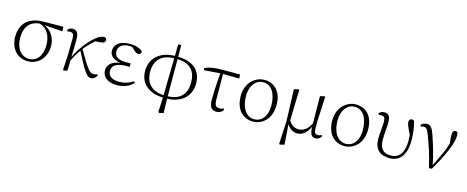

<svg xmlns="http://www.w3.org/2000/svg" viewBox="-41 -1419 5787 2377"><g transform="rotate(15 2852.0 -230.0)"><path d="M277 14C398 14 508 -78 508 -243C508 -369 422 -478 291 -487L281 -478C392 -462 450 -359 450 -239C450 -96 379 -18 285 -18C187 -18 112 -103 112 -245C112 -386 181 -475 326 -476L339 -473L597 -455L593 -513L338 -510C143 -508 49 -403 49 -241C49 -84 146 14 277 14Z M737 10 782 0C785 -52 786 -104 787 -158L785 -161C788 -239 791 -321 791 -393C792 -486 767 -519 712 -519C684 -519 662 -504 649 -488L657 -470C667 -472 678 -474 690 -474C727 -474 742 -455 741 -402L738 -183L727 2ZM776 -116C819 -199 839 -230 878 -289L884 -296C945 -375 1003 -429 1066 -476L999 -440L1080 -445C1125 -447 1147 -460 1147 -488C1147 -510 1134 -518 1119 -522C1089 -520 1053 -511 1008 -472C922 -399 834 -286 776 -158L770 -145H762ZM1086 14C1114 14 1143 -5 1160 -37L1152 -54C1140 -48 1121 -43 1102 -43C1052 -43 1022 -89 890 -313L868 -291C996 -41 1034 14 1086 14Z M1418 14C1510 14 1582 -20 1627 -70L1614 -87C1562 -52 1500 -33 1437 -33C1341 -33 1292 -70 1292 -138C1292 -195 1334 -245 1472 -245C1482 -245 1491 -245 1515 -244V-291C1491 -289 1476 -289 1461 -289C1347 -289 1306 -329 1306 -390C1306 -453 1354 -495 1447 -495C1474 -495 1492 -492 1526 -485L1522 -502L1468 -504L1523 -453C1545 -434 1557 -428 1577 -428C1597 -428 1614 -444 1610 -469C1575 -507 1507 -522 1441 -522C1312 -522 1250 -459 1250 -385C1250 -317 1307 -263 1438 -259V-267C1292 -264 1230 -203 1230 -125C1230 -40 1303 14 1418 14Z M2002 202 2016 211 2069 197 2064 3 2062 -671H2023L2011 1ZM2025 15 2027 -16C1872 -16 1775 -96 1775 -257C1775 -400 1858 -491 2026 -491L2029 -522C1838 -522 1712 -417 1712 -250C1712 -78 1839 15 2025 15ZM2051 15C2239 15 2363 -87 2363 -260C2363 -420 2256 -522 2053 -522L2051 -491C2232 -491 2300 -395 2300 -254C2300 -111 2228 -16 2052 -16Z M2415 -444 2634 -460 2862 -457 2860 -508H2644C2538 -508 2473 -499 2409 -470ZM2697 14C2736 14 2763 -4 2781 -33L2774 -51C2758 -42 2741 -37 2718 -37C2681 -37 2658 -53 2656 -125L2654 -481H2620C2611 -361 2602 -228 2602 -111C2602 -20 2635 14 2697 14Z M3162 14C3272 14 3394 -72 3394 -259C3394 -431 3299 -522 3170 -522C3060 -522 2936 -432 2936 -254C2936 -67 3046 14 3162 14ZM3169 -18C3081 -18 2999 -99 2999 -276C2999 -402 3067 -490 3164 -490C3270 -490 3333 -388 3333 -232C3333 -112 3275 -18 3169 -18Z M3549 196 3560 203 3616 189 3597 -82 3606 -99C3606 -202 3611 -299 3617 -513L3607 -519L3550 -505L3564 -96ZM3963 14C3998 14 4023 -6 4037 -29L4030 -47C4016 -40 4003 -33 3983 -33C3949 -33 3933 -48 3933 -115C3932 -197 3938 -285 3949 -513L3941 -519L3884 -505L3888 -127V-124C3889 -26 3912 14 3963 14ZM3728 14C3808 14 3869 -47 3904 -155H3906L3893 -167C3851 -81 3801 -40 3736 -40C3682 -40 3636 -62 3600 -132L3584 -97H3586C3609 -26 3671 14 3728 14Z M4335 14C4445 14 4567 -72 4567 -259C4567 -431 4472 -522 4343 -522C4233 -522 4109 -432 4109 -254C4109 -67 4219 14 4335 14ZM4342 -18C4254 -18 4172 -99 4172 -276C4172 -402 4240 -490 4337 -490C4443 -490 4506 -388 4506 -232C4506 -112 4448 -18 4342 -18Z M4913 14C5038 14 5121 -72 5121 -273C5121 -362 5107 -446 5089 -511C5082 -518 5071 -522 5058 -522C5038 -522 5023 -505 5023 -482C5023 -452 5040 -413 5096 -303L5091 -370L5076 -373C5083 -325 5086 -290 5086 -253C5086 -94 5020 -22 4921 -22C4819 -22 4775 -76 4775 -189C4775 -276 4786 -338 4786 -417C4786 -481 4766 -519 4708 -519C4676 -519 4652 -506 4639 -488L4647 -470C4655 -472 4666 -473 4677 -473C4718 -473 4731 -455 4731 -398C4731 -343 4718 -267 4718 -183C4718 -43 4796 14 4913 14Z M5417 6 5454 5C5554 -163 5650 -360 5650 -469C5650 -485 5649 -497 5646 -511C5640 -518 5633 -522 5620 -522C5594 -522 5580 -503 5580 -462C5580 -430 5585 -384 5594 -311L5608 -427C5568 -264 5521 -177 5448 -34L5442 -24H5455C5435 -154 5393 -285 5355 -396C5326 -483 5302 -517 5253 -517C5227 -517 5197 -504 5179 -484L5187 -464C5197 -469 5210 -472 5226 -472C5256 -472 5273 -454 5298 -384C5340 -273 5386 -144 5417 6Z"/></g></svg>

Font: Source Han Serif TW VF
Style: Regular
Weight: 250
Designer: Ryoko NISHIZUKA 西塚涼子 (kana & ideographs); Frank Grießhammer (Latin, Greek & Cyrillic); Wenlong ZHANG 张文龙 (bopomofo); San
Foundry: Adobe
Version: Version 2.002;hotconv 1.1.0;makeotfexe 2.6.0